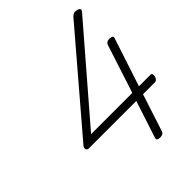

<svg xmlns="http://www.w3.org/2000/svg" viewBox="-308 -1295 1472 1472"><g transform="rotate(-45 428.5 -558.5)"><path d="M552 14Q534 14 525.5 8Q517 2 521 -11L620 -314H106Q88 -314 83.5 -329.5Q79 -345 94 -361L735 -1111Q747 -1123 758.5 -1128Q770 -1133 788 -1129Q800 -1126 808 -1121Q816 -1116 817 -1109Q818 -1102 807 -1089L195 -379H642L770 -773Q778 -797 812 -797Q831 -797 839.5 -791Q848 -785 843 -772L714 -379H839Q848 -379 851.5 -374Q855 -369 855 -360Q854 -337 844 -325.5Q834 -314 821 -314H693L594 -10Q587 14 552 14Z"/></g></svg>

Font: Playwrite CU Light
Style: Regular
Weight: 300
Designer: Veronika Burian, José Scaglione
Foundry: TypeTogether
Version: Version 1.002